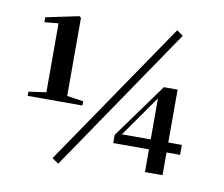

<svg xmlns="http://www.w3.org/2000/svg" viewBox="-84 -852 1156 990"><g transform="rotate(10 494.5 -357.0)"><path d="M352 -282V-304L266 -317V-726L257 -733L84 -697V-671L157 -678V-317L65 -304V-282ZM766 -749 247 12 281 35 799 -726ZM578 -171 729 -386V-171ZM892 -171H821V-448H749L542 -162V-119H729V0H821V-119H892Z"/></g></svg>

Font: Noto Serif CJK JP Black
Style: Regular
Weight: 900
Designer: Ryoko NISHIZUKA 西塚涼子 (kana & ideographs); Frank Grießhammer (Latin, Greek & Cyrillic); Wenlong ZHANG 张文龙 (bopomofo); San
Foundry: Adobe Systems Incorporated
Version: Version 1.001;PS 1.001;hotconv 16.6.54;makeotf.lib2.5.65590